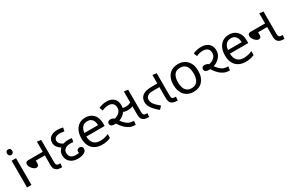

<svg xmlns="http://www.w3.org/2000/svg" viewBox="138 -2029 4982 3331"><g transform="rotate(-30 2629.0 -363.5)"><path d="M173 -536V0H85V-536ZM130 -737Q150 -737 165.5 -723.5Q181 -710 181 -681Q181 -653 165.5 -639Q150 -625 130 -625Q108 -625 93 -639Q78 -653 78 -681Q78 -710 93 -723.5Q108 -737 130 -737Z M778 0Q743 0 712.5 -7.5Q682 -15 661 -37Q642 -57 636 -81.5Q630 -106 630 -148V-603L710 -592V-152Q710 -125 713 -112.5Q716 -100 722 -92Q733 -78 754 -75.5Q775 -73 796 -73L788 0ZM398 -214Q380 -214 359.5 -226.5Q339 -239 321.5 -259Q304 -279 293 -302.5Q282 -326 282 -348Q282 -371 295.5 -385.5Q309 -400 342 -400H666V-328H449V-271Q449 -242 435 -228Q421 -214 398 -214Z M1102 10Q1036 10 989 -14Q942 -38 916.5 -79.5Q891 -121 891 -176Q891 -232 920.5 -273Q950 -314 1000 -336.5Q1050 -359 1112 -359Q1135 -359 1153.5 -357Q1172 -355 1187 -353L1173 -281Q1161 -283 1145.5 -284.5Q1130 -286 1114 -286Q1077 -286 1044.5 -274.5Q1012 -263 992 -239Q972 -215 972 -176Q972 -139 987 -113.5Q1002 -88 1031.5 -75.5Q1061 -63 1103 -63Q1130 -63 1149 -66.5Q1168 -70 1182 -80L1181 -47Q1169 -61 1165 -71Q1161 -81 1161 -94Q1161 -120 1177 -134Q1193 -148 1219 -148Q1248 -148 1262.5 -130.5Q1277 -113 1277 -90Q1277 -56 1252.5 -33.5Q1228 -11 1188 -0.5Q1148 10 1102 10ZM960 -292Q913 -321 880.5 -360Q848 -399 848 -457Q848 -495 867.5 -528Q887 -561 929 -582Q971 -603 1037 -603Q1065 -603 1097 -598.5Q1129 -594 1147 -589L1133 -518Q1117 -522 1094 -525.5Q1071 -529 1048 -529Q984 -529 956.5 -506Q929 -483 929 -451Q929 -416 953 -387Q977 -358 1036 -333Z M1563 -546Q1632 -546 1681.5 -516Q1731 -486 1757.5 -431.5Q1784 -377 1784 -304V-251H1417Q1419 -160 1463.5 -112.5Q1508 -65 1588 -65Q1639 -65 1678.5 -74.5Q1718 -84 1760 -102V-25Q1719 -7 1679 1.5Q1639 10 1584 10Q1508 10 1449.5 -21Q1391 -52 1358.5 -113.5Q1326 -175 1326 -264Q1326 -352 1355.5 -415Q1385 -478 1438.5 -512Q1492 -546 1563 -546ZM1562 -474Q1499 -474 1462.5 -433.5Q1426 -393 1419 -321H1692Q1692 -367 1678 -401Q1664 -435 1635.5 -454.5Q1607 -474 1562 -474Z M2248 0Q2192 0 2147.5 -20.5Q2103 -41 2067.5 -74Q2032 -107 2003.5 -146.5Q1975 -186 1951 -225L1962 -265Q2005 -270 2044.5 -287.5Q2084 -305 2109.5 -337Q2135 -369 2135 -416Q2135 -472 2103 -501Q2071 -530 2018 -530Q1984 -530 1954.5 -523Q1925 -516 1890 -499L1864 -568Q1901 -584 1941 -593.5Q1981 -603 2021 -603Q2080 -603 2123.5 -582Q2167 -561 2191.5 -520Q2216 -479 2216 -418Q2216 -364 2193.5 -321.5Q2171 -279 2133.5 -249Q2096 -219 2049.5 -203.5Q2003 -188 1956 -188Q1910 -188 1887 -202.5Q1864 -217 1864 -249Q1864 -274 1881 -287.5Q1898 -301 1925 -301Q1951 -301 1975.5 -290Q2000 -279 2034 -246H2021Q2068 -178 2104.5 -140.5Q2141 -103 2177 -89Q2213 -75 2257 -75H2271L2262 0ZM2270 -286Q2237 -286 2205.5 -294Q2174 -302 2151 -318L2160 -389Q2181 -376 2208.5 -366.5Q2236 -357 2267 -357Q2311 -357 2338.5 -367Q2366 -377 2397 -400L2412 -329Q2383 -309 2351.5 -297.5Q2320 -286 2270 -286ZM2520 0Q2485 0 2454.5 -7.5Q2424 -15 2403 -37Q2384 -57 2378 -81.5Q2372 -106 2372 -148V-603L2452 -592V-152Q2452 -125 2455 -112.5Q2458 -100 2464 -92Q2475 -78 2496 -75.5Q2517 -73 2538 -73L2530 0Z M2755 -12Q2710 -48 2672.5 -87.5Q2635 -127 2612 -170Q2589 -213 2589 -261Q2589 -300 2602 -330Q2615 -360 2639 -381Q2669 -407 2716.5 -420Q2764 -433 2852 -433H2964V-360H2846Q2801 -360 2774 -357Q2747 -354 2731 -347.5Q2715 -341 2702 -331Q2687 -319 2679 -301.5Q2671 -284 2671 -261Q2671 -227 2687.5 -196Q2704 -165 2735 -134Q2766 -103 2808 -68ZM3092 0Q3049 0 3020.5 -9.5Q2992 -19 2975 -37Q2959 -54 2951.5 -79Q2944 -104 2944 -148V-603L3024 -592V-152Q3024 -125 3027 -112.5Q3030 -100 3036 -92Q3047 -78 3068.5 -75.5Q3090 -73 3110 -73L3103 0Z M3669 -269Q3669 -202 3651.5 -150.5Q3634 -99 3601.5 -63Q3569 -27 3522.5 -8.5Q3476 10 3419 10Q3366 10 3321 -8.5Q3276 -27 3243 -63Q3210 -99 3191.5 -150.5Q3173 -202 3173 -269Q3173 -358 3203 -419.5Q3233 -481 3289 -513.5Q3345 -546 3422 -546Q3495 -546 3550.5 -513.5Q3606 -481 3637.5 -419.5Q3669 -358 3669 -269ZM3264 -269Q3264 -206 3280.5 -159.5Q3297 -113 3332 -88Q3367 -63 3421 -63Q3475 -63 3510 -88Q3545 -113 3561.5 -159.5Q3578 -206 3578 -269Q3578 -333 3561 -378Q3544 -423 3509.5 -447.5Q3475 -472 3420 -472Q3338 -472 3301 -418Q3264 -364 3264 -269Z M4135 0Q4080 0 4035.5 -20.5Q3991 -41 3955.5 -74Q3920 -107 3891.5 -146.5Q3863 -186 3839 -225L3847 -265Q3892 -268 3935.5 -285Q3979 -302 4007.5 -335Q4036 -368 4036 -417Q4036 -473 4002 -501.5Q3968 -530 3912 -530Q3876 -530 3844.5 -523Q3813 -516 3778 -499L3752 -568Q3789 -584 3830.5 -593.5Q3872 -603 3914 -603Q3975 -603 4021 -582Q4067 -561 4093 -520Q4119 -479 4119 -418Q4119 -364 4095.5 -321.5Q4072 -279 4032 -249Q3992 -219 3943 -203.5Q3894 -188 3844 -188Q3798 -188 3775 -202Q3752 -216 3752 -249Q3752 -274 3769 -287.5Q3786 -301 3813 -301Q3839 -301 3864 -290Q3889 -279 3922 -246H3909Q3956 -178 3992.5 -140.5Q4029 -103 4065 -89Q4101 -75 4145 -75H4159L4150 0Z M4440 -546Q4509 -546 4558.5 -516Q4608 -486 4634.5 -431.5Q4661 -377 4661 -304V-251H4294Q4296 -160 4340.5 -112.5Q4385 -65 4465 -65Q4516 -65 4555.5 -74.5Q4595 -84 4637 -102V-25Q4596 -7 4556 1.5Q4516 10 4461 10Q4385 10 4326.5 -21Q4268 -52 4235.5 -113.5Q4203 -175 4203 -264Q4203 -352 4232.5 -415Q4262 -478 4315.5 -512Q4369 -546 4440 -546ZM4439 -474Q4376 -474 4339.5 -433.5Q4303 -393 4296 -321H4569Q4569 -367 4555 -401Q4541 -435 4512.5 -454.5Q4484 -474 4439 -474Z M5232 0Q5197 0 5166.5 -7.5Q5136 -15 5115 -37Q5096 -57 5090 -81.5Q5084 -106 5084 -148V-603L5164 -592V-152Q5164 -125 5167 -112.5Q5170 -100 5176 -92Q5187 -78 5208 -75.5Q5229 -73 5250 -73L5242 0ZM4852 -214Q4834 -214 4813.5 -226.5Q4793 -239 4775.5 -259Q4758 -279 4747 -302.5Q4736 -326 4736 -348Q4736 -371 4749.5 -385.5Q4763 -400 4796 -400H5120V-328H4903V-271Q4903 -242 4889 -228Q4875 -214 4852 -214Z"/></g></svg>

Font: lguzrati05
Style: Book
Weight: 400
Designer: Jelle Bosma - Monotype Design Team, Universal Thirst
Foundry: Monotype Imaging Inc.
Version: Version 2.106